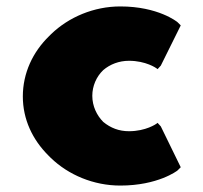

<svg xmlns="http://www.w3.org/2000/svg" viewBox="-20 -555 632 597"><path d="M381 -366C434 -366 466 -343 466 -343L470 -340L480 -351L542 -476L532 -486C531 -487 472 -535 354 -535C272 -535 194 -502 139 -449L132 -442C82 -393 51 -328 51 -255C51 -184 81 -121 130 -72L138 -64C193 -11 271 22 354 22C471 22 531 -24 532 -25L542 -35L480 -162L470 -173L466 -170C466 -170 434 -147 381 -147C350 -147 324 -157 301 -176C281 -196 267 -225 267 -257C267 -288 280 -317 301 -337C322 -355 350 -366 381 -366Z"/></svg>

Font: Hussar Woodtype
Style: Ultra
Weight: 900
Foundry: Cannot Into Space Fonts
Version: Version 1.07